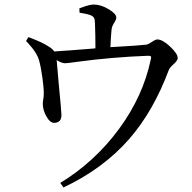

<svg xmlns="http://www.w3.org/2000/svg" viewBox="-20 -786 849 847"><path d="M260 41 246 21Q398 -72 504.5 -216.5Q611 -361 645 -523Q648 -534 645.5 -537Q643 -540 633 -540Q474 -534 318 -513Q277 -507 267 -507Q252 -507 230 -521Q231 -502 239 -417Q251 -293 251 -280Q252 -246 221 -244Q201 -243 185 -272Q170 -298 169 -324Q168 -330 170.5 -345.5Q173 -361 173 -369Q174 -393 167 -444Q160 -493 153 -517Q145 -552 100 -600Q97 -603 95 -605L105 -622Q106 -622 109 -621Q167 -599 191 -583Q212 -571 219 -559Q270 -562 394 -572Q399 -573 401 -573Q401 -633 399 -683Q398 -699 396 -705Q393 -712 382 -718Q365 -725 331 -730L330 -749Q334 -750 341 -753Q375 -766 394 -766Q425 -766 460 -745Q493 -725 493 -709Q493 -699 484 -686Q473 -669 472 -654Q469 -624 467 -578Q473 -578 485 -579Q593 -585 625 -589Q634 -590 650 -601Q666 -612 674 -612Q697 -612 730.5 -580.5Q764 -549 764 -530Q764 -519 745 -502Q729 -488 725 -478Q657 -296 551 -174Q436 -42 260 41Z"/></svg>

Font: GenRyuMin TW M
Style: Regular
Weight: 500
Version: Version 1.501;PS 1;hotconv 16.6.51;makeotf.lib2.5.65220